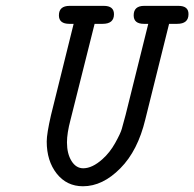

<svg xmlns="http://www.w3.org/2000/svg" viewBox="-20 -631 670 662"><path d="M141.1 -143.1Q141.1 -169.9 155.8 -233.9L233.9 -548.8H219.2Q183.1 -548.8 183.1 -578.1Q183.1 -610.8 220.2 -610.8Q220.7 -610.8 221.2 -610.8H337.9Q373 -610.8 373 -582Q373 -548.8 334 -548.8H306.2Q303.2 -535.6 223.1 -217.8Q210.9 -171.9 210.9 -140.1Q210.9 -101.1 226.6 -75.9Q242.2 -50.8 267.1 -50.8Q297.9 -50.8 333 -82Q358.9 -105 377.4 -138.4Q396 -171.9 399.9 -186.5Q403.8 -201.2 413.1 -234.9L491.2 -548.8H476.1Q440.9 -548.8 440.9 -578.1Q440.9 -610.8 477.1 -610.8Q477.5 -610.8 478 -610.8H595.2Q630.4 -610.8 629.9 -582Q629.9 -548.8 590.8 -548.8H563Q561 -541 481 -219.2Q455.1 -111.3 395 -50.8Q334 11.2 266.1 11.2Q210 11.2 175.5 -32.5Q141.1 -76.2 141.1 -143.1Z"/></svg>

Font: CMU Typewriter Text
Style: Italic
Weight: 500
Italic angle: -14.04°
Version: Version 0.7.0